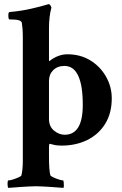

<svg xmlns="http://www.w3.org/2000/svg" viewBox="-20 -699 594 932"><path d="M20.5 212.9Q16.6 209 16.6 193.4Q16.6 176.8 20.5 176.8Q28.3 176.8 42.5 172.4Q56.6 168 69.8 162.1Q83 156.2 84 152.3Q90.8 125 90.8 78.1V-515.6Q90.8 -540 89.4 -558.1Q87.9 -576.2 85.9 -588.9Q82 -604.5 35.2 -604.5H26.4Q20.5 -604.5 20.5 -624Q20.5 -640.6 26.4 -640.6Q83 -645.5 133.3 -657.2Q183.6 -668.9 205.1 -675.8L214.8 -678.7H216.8Q220.7 -678.7 224.6 -672.9Q228.5 -667 229.5 -662.1Q217.8 -618.2 217.8 -563.5V-408.2Q217.8 -402.3 219.7 -402.3Q261.7 -435.5 307.6 -435.5Q370.1 -435.5 418.5 -405.8Q466.8 -376 494.6 -327.1Q522.5 -278.3 522.5 -221.7Q522.5 -149.4 490.7 -98.1Q459 -46.9 403.8 -19.5Q348.6 7.8 278.3 7.8Q254.9 7.8 239.3 3.4Q223.6 -1 221.7 -1Q217.8 -1 217.8 14.6V63.5Q217.8 127.9 224.6 152.3Q226.6 156.2 239.3 162.1Q252 168 266.1 172.4Q280.3 176.8 286.1 176.8Q288.1 176.8 289.1 184.6Q290 192.4 290 201.2Q290 210 288.1 212.9Q282.2 212.9 265.6 211.4Q249 210 227.1 208.5Q205.1 207 185.5 206.1Q166 205.1 154.3 205.1Q142.6 205.1 122.6 206.1Q102.5 207 81.1 208.5Q59.6 210 43 211.4Q26.4 212.9 20.5 212.9ZM293.9 -44.9Q381.8 -44.9 381.8 -189.5Q381.8 -378.9 293 -378.9Q258.8 -378.9 238.3 -358.4Q217.8 -337.9 217.8 -306.6V-122.1Q217.8 -85 242.2 -64.9Q266.6 -44.9 293.9 -44.9Z"/></svg>

Font: Crimson Text
Style: Bold
Weight: 700
Designer: Sebastian Kosch
Foundry: Sebastian Kosch
Version: Version 1.100